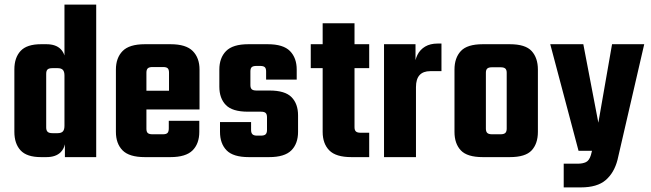

<svg xmlns="http://www.w3.org/2000/svg" viewBox="-20 -689 2853 842"><path d="M262.7 -668.9H401.9V0H264.6V-56.2Q259.8 -35.2 246.1 -21.5Q224.6 0 183.6 0H159.7Q97.7 0 70.3 -29.5Q43 -59.1 43 -110.8V-384.8Q43 -436 70.3 -465.6Q97.7 -495.1 159.7 -495.1H183.6Q224.6 -495.1 246.1 -473.6Q257.3 -462.4 262.7 -445.8ZM182.6 -129.9Q182.6 -117.2 188.7 -111.1Q194.8 -105 210 -105H232.9Q248.5 -105 255.6 -112.5Q262.7 -120.1 262.7 -137.2V-357.9Q262.7 -375 255.6 -382.6Q248.5 -390.1 232.9 -390.1H210Q194.8 -390.1 188.7 -384.5Q182.6 -378.9 182.6 -365.2Z M720.2 -126V-159.2H854V-110.8Q854 -59.1 824.5 -29.5Q794.9 0 727.1 0H615.2Q546.9 0 517.6 -29.5Q488.3 -59.1 488.3 -110.8V-383.8Q488.3 -435.1 517.6 -465.1Q546.9 -495.1 615.2 -495.1H728Q795.9 -495.1 825.4 -465.1Q855 -435.1 855 -383.8V-209H622.1V-124Q622.1 -110.8 628.2 -105.5Q634.3 -100.1 648.9 -100.1H694.3Q709 -100.1 714.6 -106Q720.2 -111.8 720.2 -126ZM622.1 -370.1V-291H721.2V-370.1Q721.2 -383.8 715.6 -389.4Q710 -395 695.3 -395H648.9Q634.3 -395 628.2 -389.4Q622.1 -383.8 622.1 -370.1Z M1150.9 -119.1V-174.8Q1150.9 -188 1145 -193.6Q1139.2 -199.2 1124 -199.2H1066.9Q999 -199.2 970.5 -228.5Q941.9 -257.8 941.9 -309.1V-383.8Q941.9 -435.1 971.4 -465.1Q1001 -495.1 1068.8 -495.1H1154.3Q1222.2 -495.1 1251.7 -465.1Q1281.2 -435.1 1281.2 -383.8V-339.8H1147V-376Q1147 -389.2 1141.1 -394.5Q1135.3 -399.9 1120.1 -399.9H1105Q1089.8 -399.9 1084 -394.5Q1078.1 -389.2 1078.1 -376V-315.9Q1078.1 -303.2 1084 -297.6Q1089.8 -292 1105 -292H1162.1Q1230 -292 1258.5 -262.9Q1287.1 -233.9 1287.1 -183.1V-110.8Q1287.1 -59.1 1257.6 -29.5Q1228 0 1160.2 0H1071.3Q1002.9 0 973.9 -29.5Q944.8 -59.1 944.8 -110.8V-153.8H1081.1V-119.1Q1081.1 -106 1087.2 -100.1Q1093.3 -94.2 1106.9 -94.2H1124Q1139.2 -94.2 1145 -100.1Q1150.9 -106 1150.9 -119.1Z M1534.7 -586.9V-495.1H1599.1V-390.1H1534.7V-130.9Q1534.7 -118.2 1540.8 -112.5Q1546.9 -106.9 1561 -106.9H1599.1V0H1521Q1453.1 0 1424.1 -29.5Q1395 -59.1 1395 -110.8V-390.1H1342.8V-495.1H1395V-586.9Z M1916 -498V-377H1867.2Q1804.2 -377 1804.2 -307.1V0H1664.1V-495.1H1802.2V-425.3Q1805.2 -437.5 1810.5 -448.2Q1822.3 -471.7 1844.7 -484.9Q1867.2 -498 1898.9 -498Z M1973.1 -110.8V-383.8Q1973.1 -435.1 2001 -465.1Q2028.8 -495.1 2097.2 -495.1H2215.8Q2284.2 -495.1 2311.5 -465.1Q2338.9 -435.1 2338.9 -383.8V-110.8Q2338.9 -59.1 2311.5 -29.5Q2284.2 0 2215.8 0H2097.2Q2028.8 0 2001 -29.5Q1973.1 -59.1 1973.1 -110.8ZM2202.1 -125V-370.1Q2202.1 -382.8 2196 -388.4Q2189.9 -394 2174.8 -394H2138.2Q2123 -394 2116.9 -388.4Q2110.8 -382.8 2110.8 -370.1V-125Q2110.8 -111.8 2116.9 -106Q2123 -100.1 2138.2 -100.1H2174.8Q2189.9 -100.1 2196 -106Q2202.1 -111.8 2202.1 -125Z M2393.1 -495.1H2538.1L2604 -150.9L2664.1 -495.1H2805.2L2688 12.2Q2673.3 68.8 2636.2 100.8Q2599.1 132.8 2527.3 132.8H2452.1V28.8H2514.2Q2535.2 28.8 2549.6 22Q2564 15.1 2571.3 -8.8L2576.2 -27.8H2517.1Z"/></svg>

Font: Akaash Gobhi
Style: Regular
Weight: 400
Designer: Kulbir Singh Thind, MD
Foundry: Punjab Online
Version: Version 1.200